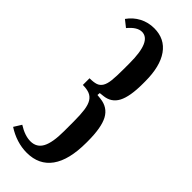

<svg xmlns="http://www.w3.org/2000/svg" viewBox="-260 -735 771 771"><g transform="rotate(45 125.0 -350.0)"><path d="M90 8Q61 8 32.5 -1Q4 -10 -22 -27L-2 -59Q36 -35 68 -35Q103 -35 119 -65Q135 -95 135 -160V-214Q135 -253 131.5 -278Q128 -303 119 -317.5Q110 -332 95 -338Q80 -344 57 -344V-382Q80 -382 93.5 -386.5Q107 -391 115 -404Q123 -417 125.5 -440.5Q128 -464 128 -502V-539Q128 -663 74 -663Q47 -663 18 -628L-11 -651Q8 -678 36.5 -693Q65 -708 99 -708Q159 -708 191.5 -662Q224 -616 224 -531V-518Q224 -445 205.5 -410Q187 -375 146 -371L128 -369L127 -357L146 -355Q191 -350 211 -313Q231 -276 231 -198V-190Q231 -92 195 -42Q159 8 90 8Z"/></g></svg>

Font: Moniqa ExtBd Cond Paragraph
Style: Regular
Weight: 800
Width: 3
Designer: Rajesh Rajput
Foundry: Rajesh Rajput
Version: Version 1.000